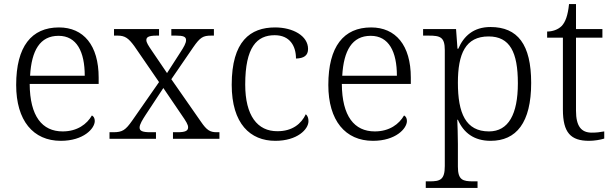

<svg xmlns="http://www.w3.org/2000/svg" viewBox="-20 -678 2997 938"><path d="M277 10C388 10 443 -50 443 -87C443 -101 437 -110 429 -114C405 -72 358 -36 286 -36C186 -36 126 -110 125 -268H462V-299C462 -457 388 -544 268 -544C134 -544 59 -451 59 -263C59 -89 142 10 277 10ZM394 -308H127C134 -431 175 -503 266 -503C355 -503 394 -425 394 -308Z M515 0H742V-32H715C674 -32 662 -39 662 -55C662 -71 677 -94 691 -116L778 -248L865 -120C890 -84 899 -69 899 -56C899 -40 887 -32 848 -32H825V0H1052V-32H1039C1006 -32 990 -42 962 -83L817 -291L924 -447C958 -496 972 -504 1012 -504H1025V-536H817V-504H840C875 -504 889 -499 889 -482C889 -467 878 -448 861 -422L796 -321L722 -430C705 -455 695 -470 695 -482C695 -495 703 -504 745 -504H757V-536H537V-504H555C591 -504 608 -491 636 -453L757 -277L626 -89C593 -42 578 -32 533 -32H515Z M1325 10C1432 10 1487 -46 1487 -86C1487 -101 1483 -112 1474 -120C1452 -73 1408 -37 1336 -37C1237 -36 1178 -114 1178 -265C1178 -448 1235 -506 1322 -506C1397 -506 1426 -452 1426 -392C1465 -393 1485 -407 1485 -439C1485 -503 1411 -544 1324 -544C1203 -544 1112 -477 1112 -264C1112 -73 1203 10 1325 10Z M1802 10C1913 10 1968 -50 1968 -87C1968 -101 1962 -110 1954 -114C1930 -72 1883 -36 1811 -36C1711 -36 1651 -110 1650 -268H1987V-299C1987 -457 1913 -544 1793 -544C1659 -544 1584 -451 1584 -263C1584 -89 1667 10 1802 10ZM1919 -308H1652C1659 -431 1700 -503 1791 -503C1880 -503 1919 -425 1919 -308Z M2060 240H2313V208H2293C2241 208 2217 202 2217 136V25C2217 -22 2215 -64 2214 -93H2217C2245 -29 2296 10 2377 10C2502 10 2575 -78 2575 -273C2575 -461 2509 -546 2376 -546C2293 -546 2245 -501 2219 -440H2215L2208 -536H2047V-504H2074C2131 -504 2153 -497 2153 -433V133C2153 201 2130 208 2078 208H2060ZM2369 -36C2255 -36 2217 -125 2217 -274C2217 -415 2254 -500 2367 -500C2471 -500 2510 -423 2510 -271C2510 -120 2464 -36 2369 -36Z M2858 10C2883 10 2913 5 2932 -1V-36C2911 -32 2894 -30 2871 -30C2820 -30 2794 -61 2794 -137V-494H2923V-536H2794V-658H2760C2754 -601 2742 -570 2724 -551C2706 -533 2679 -524 2653 -524V-494H2730V-143C2730 -30 2768 10 2858 10Z"/></svg>

Font: Noto Serif Tamil Light
Style: Italic
Weight: 300
Italic angle: -12°
Designer: Indian Type Foundry, Tom Grace, and the Monotype Design Team
Foundry: Monotype Imaging Inc.
Version: Version 2.003